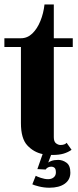

<svg xmlns="http://www.w3.org/2000/svg" viewBox="-22 -698 358 876"><path d="M218 9Q214.5 9 211 9L198 44Q200 41 212.5 36.2Q225 31.5 243.5 31.5Q263.5 31.5 281.2 44.2Q299 57 299 89.5Q299 122 273.5 140.2Q248 158.5 203 158.5Q179.5 158.5 156.2 152.8Q133 147 125.5 143L141 104Q146.5 107.5 164.2 113.5Q182 119.5 197.5 119.5Q213 119.5 223 111.2Q233 103 233 89Q233 73 227 67.8Q221 62.5 211.5 62.5Q195.5 62.5 186 75.5L148.5 73.5L172.5 5Q131.5 -3.5 102.5 -34.8Q73.5 -66 73.5 -136.5V-483.5H-2V-523.5H73.5Q103 -523.5 125.5 -545.2Q148 -567 162.2 -602Q176.5 -637 181 -677.5H223.5V-523.5H310V-483.5H223.5V-72Q223.5 -51.5 233.8 -44Q244 -36.5 253.5 -36.5Q274 -36.5 282 -46.5L304.5 -14.5Q289 -3.5 268.5 2.8Q248 9 218 9Z"/></svg>

Font: Imbue 10pt Black
Style: Regular
Weight: 900
Designer: Tyler Finck
Foundry: Etcetera Type Company
Version: Version 1.102; ttfautohint (v1.8.3)